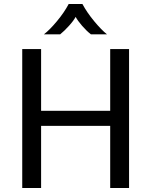

<svg xmlns="http://www.w3.org/2000/svg" viewBox="-20 -947 761 967"><path d="M92 -700H187V-389H535V-700H630V0H535V-313H187V0H92ZM326 -927H395Q418 -884 454.5 -840Q491 -796 519 -774H438Q416 -791 393.5 -817Q371 -843 361 -862Q351 -843 327.5 -817Q304 -791 283 -774H201Q230 -796 267 -840.5Q304 -885 326 -927Z"/></svg>

Font: KoHo Medium
Style: Regular
Weight: 500
Version: Version 1.000; ttfautohint (v1.6)